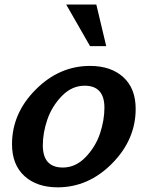

<svg xmlns="http://www.w3.org/2000/svg" viewBox="-20 -800 645 834"><path d="M441.4 -599.6 398.4 -780.3H267.6L371.1 -599.6ZM569.3 -327.1C569.3 -386.4 551.4 -432.3 515.6 -464.8C479.8 -497.4 431.6 -513.7 371.1 -513.7C281.9 -513.7 203.1 -479.3 134.8 -410.6C66.4 -342 32.2 -263 32.2 -173.8C32.2 -114.6 50.1 -68.5 85.9 -35.6C121.7 -2.8 169.9 13.7 230.5 13.7C319.7 13.7 398.4 -20.8 466.8 -89.8C535.2 -158.9 569.3 -238 569.3 -327.1ZM433.6 -332C433.6 -296.2 427.2 -259.1 414.6 -220.7C401.9 -182.3 381 -147.9 352.1 -117.7C323.1 -87.4 290 -72.3 252.9 -72.3C195 -72.3 166 -104.5 166 -168.9C166 -204.8 172.5 -241.9 185.5 -280.3C198.6 -318.7 219.6 -352.9 248.5 -382.8C277.5 -412.8 310.5 -427.7 347.7 -427.7C404.9 -427.7 433.6 -395.8 433.6 -332Z"/></svg>

Font: FreeUniversal
Style: BoldItalic
Weight: 700
Italic angle: -11°
Version: Version 1.001